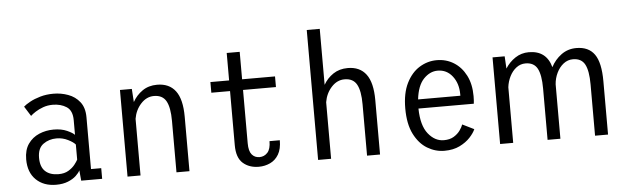

<svg xmlns="http://www.w3.org/2000/svg" viewBox="-48 -922 3571 1104"><g transform="rotate(-5 1737.5 -369.5)"><path d="M236.5 11Q164.5 11 120.8 -31.5Q77 -74 77 -149.5Q77 -203.5 101.2 -238.2Q125.5 -273 164.8 -289.8Q204 -306.5 248.5 -306.5Q294 -306.5 326 -292Q358 -277.5 369 -265.5V-350Q369 -406 335.8 -427.5Q302.5 -449 256 -449Q226.5 -449 200.8 -439.8Q175 -430.5 155.8 -418Q136.5 -405.5 127 -396L91.5 -452.5Q104 -464 129.5 -478Q155 -492 189.8 -502Q224.5 -512 265.5 -512Q309.5 -512 350.2 -497.2Q391 -482.5 417.2 -449.2Q443.5 -416 443.5 -360.5V-61.5H502.5V0H381.5L376 -60Q369.5 -46 351.8 -29.2Q334 -12.5 305 -0.8Q276 11 236.5 11ZM255.5 -48.5Q289.5 -48.5 312.8 -62.5Q336 -76.5 349.8 -94Q363.5 -111.5 369 -122.5V-209.5Q358 -223.5 327 -239Q296 -254.5 261 -254.5Q217.5 -254.5 184.5 -230.8Q151.5 -207 151.5 -152Q151.5 -99 179 -73.8Q206.5 -48.5 255.5 -48.5Z M649 0V-500H717.5L722.5 -424Q743.5 -462 779.2 -486.8Q815 -511.5 864 -511.5Q934 -511.5 970.2 -463.5Q1006.5 -415.5 1006.5 -314V0H931.5V-296.5Q931.5 -374 910.8 -411.2Q890 -448.5 840.5 -448.5Q797.5 -448.5 765 -413Q732.5 -377.5 724 -327V0Z M1279 -126V-438.5H1171V-500H1279V-658.5H1354V-500H1544V-438.5H1354V-130.5Q1354 -85.5 1370.8 -65.5Q1387.5 -45.5 1415 -45.5Q1442.5 -45.5 1461.2 -66Q1480 -86.5 1480 -132H1539.5Q1539.5 -81.5 1521 -50.2Q1502.5 -19 1472 -4.8Q1441.5 9.5 1406.5 9.5Q1351 9.5 1315 -22.2Q1279 -54 1279 -126Z M1749 0V-750H1824V-427Q1845 -464 1880.5 -487.8Q1916 -511.5 1964.5 -511.5Q2034 -511.5 2070.2 -463.5Q2106.5 -415.5 2106.5 -314V0H2031.5V-296.5Q2031.5 -374 2010.8 -411.2Q1990 -448.5 1940.5 -448.5Q1897.5 -448.5 1865 -413Q1832.5 -377.5 1824 -326.5V0Z M2477.5 11Q2425.5 11 2379 -17Q2332.5 -45 2303.2 -103Q2274 -161 2274 -251Q2274 -339 2303 -397Q2332 -455 2378.5 -483.5Q2425 -512 2478 -512Q2532.5 -512 2576.2 -484.8Q2620 -457.5 2645.8 -407.2Q2671.5 -357 2671.5 -287.5Q2671.5 -275 2670.8 -263.5Q2670 -252 2669 -244H2349.5Q2351 -146 2389.5 -98Q2428 -50 2479.5 -50Q2514 -50 2537 -64Q2560 -78 2573.5 -97Q2587 -116 2592 -131L2659 -98Q2650 -76.5 2626.5 -51Q2603 -25.5 2565.8 -7.2Q2528.5 11 2477.5 11ZM2478 -451.5Q2433.5 -451.5 2397.2 -413.8Q2361 -376 2352 -296.5H2596V-305Q2596 -367.5 2563.2 -409.5Q2530.5 -451.5 2478 -451.5Z M2799.5 0V-500H2869.5L2873.5 -429Q2896 -465 2931 -488.2Q2966 -511.5 3009.5 -511.5Q3111 -511.5 3137.5 -414Q3159 -456 3196.8 -483.8Q3234.5 -511.5 3284 -511.5Q3354.5 -511.5 3388.5 -463.5Q3422.5 -415.5 3422.5 -308V0H3347.5V-296Q3347.5 -375 3327.5 -412Q3307.5 -449 3259 -449Q3228.5 -449 3204.2 -430Q3180 -411 3165 -380Q3150 -349 3147.5 -314V0H3073.5V-296Q3073.5 -375 3053.5 -412Q3033.5 -449 2985 -449Q2955.5 -449 2932 -431Q2908.5 -413 2893.8 -383.8Q2879 -354.5 2875 -321V0Z"/></g></svg>

Font: Trispace SemiCondensed Light
Style: Regular
Weight: 300
Width: 4
Designer: Tyler Finck
Foundry: Etcetera Type Company
Version: Version 1.210; ttfautohint (v1.8.3)